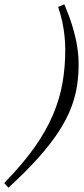

<svg xmlns="http://www.w3.org/2000/svg" viewBox="-92 -735 389 890"><path d="M-72.5 113.5Q12 27 66.8 -50.2Q121.5 -127.5 153 -201.5Q184.5 -275.5 197.5 -349.5Q210.5 -423.5 210.5 -503.5Q210.5 -535 207.2 -567.2Q204 -599.5 196.8 -633.5Q189.5 -667.5 177.5 -703L206 -715Q229.5 -660.5 244 -612.2Q258.5 -564 265.5 -521Q272.5 -478 272.5 -437.5Q272.5 -386 264.8 -335.8Q257 -285.5 237 -233.8Q217 -182 180.5 -125.5Q144 -69 86.8 -4.8Q29.5 59.5 -53 135Z"/></svg>

Font: Newsreader 16pt 16pt
Style: Italic
Weight: 400
Italic angle: -17°
Version: Version 1.003